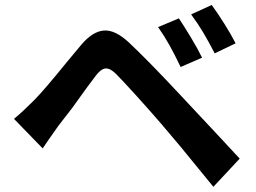

<svg xmlns="http://www.w3.org/2000/svg" viewBox="-20 -749 1017 763"><path d="M783 -519.8 697.8 -482.7Q674.1 -532.5 653.6 -569.2Q633.1 -606 608.2 -641.4L690.9 -676Q712.6 -643.6 740 -597.9Q767.3 -552.2 783 -519.8ZM916.3 -576.9 833.3 -536.9Q809.3 -583.3 787.6 -619.8Q765.9 -656.2 739.5 -691.7L821.3 -729.2Q844 -698.5 872.1 -653.7Q900.1 -608.9 916.3 -576.9ZM115.2 -350.3Q154.8 -390.1 247.6 -504.6L303.2 -571.3Q348.1 -624.3 392.9 -627.7Q437.7 -631.1 492.9 -579.6Q572.8 -504.2 691.9 -376.5Q826.4 -233.4 851.1 -206.3Q892.6 -161.1 932.6 -118.7L827.9 -6.6L770.3 -77.1Q699.2 -165.5 621.3 -256.3Q578.6 -305.9 524.3 -366Q470 -426 441.7 -454.6Q425 -470.9 412.2 -475.2Q399.4 -479.5 387.6 -473.4Q375.7 -467.3 361.1 -448.7Q337.4 -418.7 267.6 -321Q229.2 -271.7 211.9 -248.8Q193.6 -222.7 172.6 -193.1L149.7 -159.2L35.6 -276.6Q68.1 -303.2 115.2 -350.3Z"/></svg>

Font: Min Sans VF VF
Style: Regular
Weight: 400
Designer: Jinseong-Kim, NotoSansCJK, Nunito
Foundry: Jinseong-Kim
Version: Version 1.420;Glyphs 3.1.2 (3151)